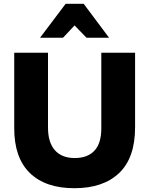

<svg xmlns="http://www.w3.org/2000/svg" viewBox="-20 -979 789 1012"><path d="M372 13Q524 13 608 -67Q692 -147 692 -308V-701H514V-303Q514 -223 477.5 -184.5Q441 -146 374 -146Q306 -146 269.5 -187Q233 -228 233 -307V-701H55V-303Q55 -147 137.5 -67Q220 13 372 13ZM421 -959H326L191 -780H312L373 -845L436 -780H555Z"/></svg>

Font: Geom ExtraBold
Style: Bold
Weight: 800
Version: Version 1.102